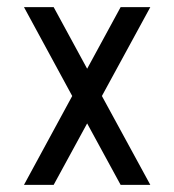

<svg xmlns="http://www.w3.org/2000/svg" viewBox="-20 -520 490 540"><path d="M47.4 0 183.1 -250 47.4 -500H130.9L225.1 -326.7L319.3 -500H402.8L266.6 -250L402.8 0H319.3L225.1 -172.9L130.9 0Z"/></svg>

Font: Anka/Coder Narrow
Style: Regular
Weight: 400
Width: 3
Monospace: yes
Version: Version 001.100